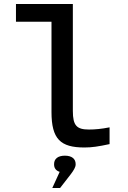

<svg xmlns="http://www.w3.org/2000/svg" viewBox="-20 -730 640 962"><path d="M426 -81C365 -81 345 -100 345 -174V-710H60V-621H238V-169C238 -33 283 9 403 9C441 9 473 4 529 -8V-92C489 -84 456 -81 426 -81ZM242 212H281L333 145C349 124 359 108 359 94V92C359 66 340 50 305 50C270 50 251 66 251 92V94C251 112 260 125 279 131Z"/></svg>

Font: LT Wave Mono Medium
Style: Regular
Weight: 500
Designer: Daniel Lyons
Version: Version 2.5 (Glyphs App)